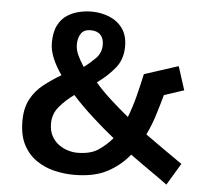

<svg xmlns="http://www.w3.org/2000/svg" viewBox="-49 -674 834 767"><g transform="rotate(5 368.0 -291.0)"><path d="M495.2 -66.5Q458 -20.5 405.9 6.6Q353.8 33.8 273.2 33.8Q234.5 33.8 195.1 24.4Q155.8 15 122.9 -7.5Q90 -30 70.2 -67.9Q50.5 -105.8 50.5 -163Q50.5 -215 69.9 -250.8Q89.2 -286.5 121.2 -311.5Q153.2 -336.5 190 -358.2Q167 -391 153.8 -422.5Q140.5 -454 140.5 -484Q140.5 -527.2 154.5 -554.5Q168.5 -581.8 191 -596.1Q213.5 -610.5 238.9 -616.2Q264.2 -622 287.2 -622Q326.8 -622 360.2 -608.1Q393.8 -594.2 413.5 -566.1Q433.2 -538 433.2 -495Q433.2 -442.5 403.6 -406.8Q374 -371 333.2 -342Q361.5 -309.2 396.5 -277.5Q431.5 -245.8 468.8 -215.2Q484.5 -255.8 496.4 -301.5Q508.2 -347.2 517.5 -391.2L653.5 -435.2L683.8 -341L604.5 -314.8Q595 -280.2 581.5 -236.4Q568 -192.5 548.5 -152.2Q589.2 -123.5 626.6 -96.8Q664 -70 698 -47L645.5 40.5Q617.8 20 578.8 -7Q539.8 -34 495.2 -66.5ZM248.2 -284Q214.5 -259.8 189.9 -230.6Q165.2 -201.5 165.2 -163Q165.2 -133.2 176.4 -112.8Q187.5 -92.2 204.8 -79.8Q222 -67.2 241.9 -61.2Q261.8 -55.2 279.2 -55.2Q331.8 -55.2 362.6 -75.5Q393.5 -95.8 419.2 -125.8Q375.2 -161.2 330.4 -201.9Q285.5 -242.5 248.2 -284ZM290.5 -547.5Q264 -547.5 252.2 -530Q240.5 -512.5 240.5 -486.5Q240.5 -466 249.5 -445.6Q258.5 -425.2 275.5 -399Q299.8 -416.8 321.8 -439Q343.8 -461.2 343.8 -493.8Q343.8 -519 330.4 -533.2Q317 -547.5 290.5 -547.5Z"/></g></svg>

Font: Podkova VF Beta
Style: Regular
Weight: 400
Designer: Ilya Yudin
Foundry: Cyreal (www.cyreal.org)
Version: Version 2.100